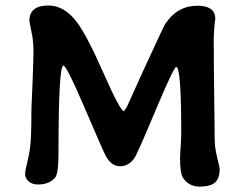

<svg xmlns="http://www.w3.org/2000/svg" viewBox="-20 -694 897 705"><path d="M786.6 -72.8Q786.6 -39.1 769.5 -23.9Q752.4 -8.8 713.1 -8.8Q673.8 -8.8 652.3 -40.5Q641.1 -57.1 641.1 -113.8L642.1 -136.7L643.6 -159.7Q645.5 -190.4 645.5 -207Q645.5 -448.2 627 -448.2Q618.2 -448.2 550.8 -287.6Q483.4 -127 473.1 -112.8Q452.1 -83.5 420.9 -83.5Q389.6 -83.5 369.1 -120.1Q359.9 -136.2 292.2 -294.7Q224.6 -453.1 212.9 -453.1Q194.8 -453.1 194.8 -132.3Q194.8 -56.6 182.6 -42Q161.1 -16.6 119.1 -16.6Q98.1 -16.6 85.2 -28.1Q72.3 -39.6 72.3 -54Q72.3 -68.4 79.8 -97.2Q87.4 -126 91.3 -160.2Q95.2 -194.3 95.2 -277.8L95.7 -303.2L99.1 -379.9Q103 -481.4 103 -505.9Q103 -530.3 99.6 -555.7L87.9 -617.2Q87.9 -673.8 157.7 -673.8Q216.3 -673.8 262.2 -612.8Q299.3 -563.5 360.6 -424.6Q421.9 -285.6 435.1 -285.6L445.3 -300.3L503.4 -428.7Q581.1 -597.7 586.4 -605.5Q630.4 -672.9 704.6 -672.9Q745.6 -672.9 761.7 -653.8Q770.5 -643.6 770.5 -624L768.1 -606Q766.1 -586.9 765.1 -561L764.6 -537.1L765.1 -513.2Q765.1 -487.3 765.1 -461.4L767.6 -252.9Q767.6 -175.8 769.8 -156.5Q772 -137.2 779.3 -107.9Q786.6 -78.6 786.6 -72.8Z"/></svg>

Font: Averia Libre
Style: Bold
Weight: 700
Version: Version 1.002